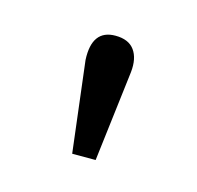

<svg xmlns="http://www.w3.org/2000/svg" viewBox="-43 -584 260 253"><g transform="rotate(15 87.0 -457.5)"><path d="M120 -499 105 -375H73L58 -499Q56 -540 88 -540Q106 -540 114 -529Q122 -518 120 -499Z"/></g></svg>

Font: Cambay Devanagari
Style: Regular
Weight: 400
Designer: Pooja Saxena
Foundry: Pooja Saxena
Version: Version 1.180;PS 001.180;hotconv 1.0.70;makeotf.lib2.5.58329